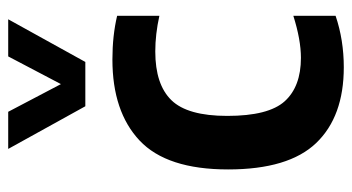

<svg xmlns="http://www.w3.org/2000/svg" viewBox="-215 -633 858 468"><g transform="rotate(-90 214.0 -399.0)"><path d="M284 10Q164 10 99.5 -57.2Q35 -124.5 35 -272Q35 -421.5 105.5 -487.8Q176 -554 303 -554Q361 -554 409.5 -542.5V-439.5Q364.5 -449.5 322.5 -449.5Q242 -449.5 203.8 -410.2Q165.5 -371 165.5 -274Q165.5 -173.5 201.2 -134Q237 -94.5 307 -94.5Q351 -94.5 409.5 -113V-10Q350.5 10 284 10ZM189 -620 85 -808H175.5L243 -679.5L310.5 -808H401L297 -620Z"/></g></svg>

Font: Encode Sans SemiCondensed SemiCondensed SemiBold
Style: Regular
Weight: 600
Width: 4
Designer: Multiple Designers
Foundry: Impallari Type
Version: Version 3.000; ttfautohint (v1.8.3) -l 8 -r 50 -G 200 -x 14 